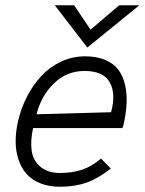

<svg xmlns="http://www.w3.org/2000/svg" viewBox="-20 -710 554 736"><path d="M314.9 -527.8 189.9 -689.9H264.2L327.1 -596.2L437 -689.9H514.2ZM210 5.9Q167 5.9 134 -7.6Q101.1 -21 80.8 -44.4Q60.5 -67.9 50.3 -99.9Q40 -131.8 40 -169.2Q40 -206.5 49.8 -248Q61.5 -297.4 84.2 -341.1Q106.9 -384.8 138.9 -419.2Q170.9 -453.6 214.4 -473.9Q257.8 -494.1 306.2 -494.1Q352.1 -494.1 384.8 -479.7Q417.5 -465.3 435.1 -440.9Q452.6 -416.5 460 -382.1Q467.3 -347.7 465.1 -310.3Q462.9 -272.9 453.1 -230Q453.1 -231 449.2 -219.2H106.9Q96.2 -171.4 101.3 -133.1Q106.4 -94.7 134.8 -70.8Q163.1 -46.9 210 -46.9Q257.8 -46.9 295.2 -59.6Q332.5 -72.3 367.2 -102.1L404.8 -64Q356.9 -25.9 311.8 -10Q266.6 5.9 210 5.9ZM120.1 -272 405.8 -279.8Q425.3 -352.5 400.1 -395.3Q375 -438 304.2 -438Q235.4 -438 186.5 -390.1Q137.7 -342.3 120.1 -272Z"/></svg>

Font: HK Grotesk Light Italic
Style: Regular
Weight: 300
Italic angle: -13°
Designer: Alfredo Marco Pradil and Stefan Peev
Foundry: Hanken Design Co.
Version: Version 1.000;PS 001.000;hotconv 1.0.88;makeotf.lib2.5.64775